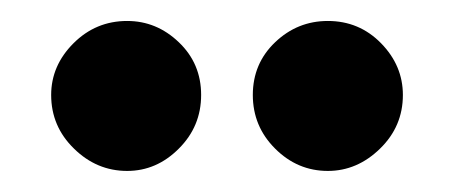

<svg xmlns="http://www.w3.org/2000/svg" viewBox="-20 -653 436 185"><path d="M295.9 -488.3Q266.6 -488.3 245.1 -509.8Q223.6 -531.2 223.6 -561.5Q223.6 -591.8 245.1 -612.3Q266.6 -632.8 295.9 -632.8Q326.2 -632.8 347.2 -611.3Q368.2 -589.8 368.2 -561.5Q368.2 -531.2 346.2 -509.8Q324.2 -488.3 295.9 -488.3ZM102.5 -488.3Q73.2 -488.3 51.3 -509.8Q29.3 -531.2 29.3 -561.5Q29.3 -589.8 50.8 -611.3Q72.3 -632.8 102.5 -632.8Q130.9 -632.8 152.3 -612.3Q173.8 -591.8 173.8 -561.5Q173.8 -531.2 152.3 -509.8Q130.9 -488.3 102.5 -488.3Z"/></svg>

Font: Crimson Text Bold
Style: Bold
Weight: 700
Designer: Sebastian Kosch
Foundry: Sebastian Kosch
Version: Version 1.10 July 1, 2025